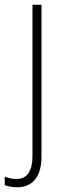

<svg xmlns="http://www.w3.org/2000/svg" viewBox="-54 -549 279 810"><path d="M19 241C78 241 121 202 121 113V-529H83V109C83 172 61 206 16 206C-1 206 -18 203 -34 196V232C-21 237 -3 241 19 241Z"/></svg>

Font: Noto Sans Devanagari UI SemiCondensed ExtraLight
Style: Regular
Weight: 200
Width: 4
Designer: Jelle Bosma - Monotype Design Team
Foundry: Monotype Imaging Inc.
Version: Version 2.004